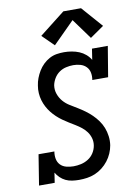

<svg xmlns="http://www.w3.org/2000/svg" viewBox="-104 -1047 809 1123"><g transform="rotate(-10 300.0 -485.5)"><path d="M273 8Q273 8 273 8Q273 8 273 8Q252 8 231.5 5Q211 2 193.5 -6.5Q176 -15 162 -28.5Q148 -42 138 -59L129 0H36L65 -181H159Q155 -159 159 -137.5Q163 -116 177 -101.5Q191 -87 212 -81.5Q233 -76 255 -76Q277 -76 299.5 -81Q322 -86 342 -98.5Q362 -111 375 -131Q388 -151 392 -174Q396 -197 390 -218.5Q384 -240 371.5 -257Q359 -274 342.5 -287Q326 -300 308 -311Q290 -322 272 -333Q254 -344 236.5 -356.5Q219 -369 203.5 -383.5Q188 -398 175 -414.5Q162 -431 152 -450Q142 -469 136 -489.5Q130 -510 128.5 -532.5Q127 -555 131 -577Q134 -599 142 -620Q150 -641 162 -661Q174 -681 191 -697.5Q208 -714 228.5 -725Q249 -736 271 -739.5Q293 -743 315 -743Q338 -743 361 -739Q384 -735 404.5 -726.5Q425 -718 442 -703.5Q459 -689 470 -670L480 -735H574L544 -554H450Q454 -576 450 -597Q446 -618 432 -632.5Q418 -647 397.5 -653Q377 -659 355 -659Q334 -659 312 -654Q290 -649 271.5 -636Q253 -623 241 -603Q229 -583 225 -562Q221 -535 230 -510Q239 -485 255.5 -466Q272 -447 294 -433.5Q316 -420 337.5 -407Q359 -394 379.5 -379Q400 -364 418 -346.5Q436 -329 451 -308Q466 -287 475 -263.5Q484 -240 487.5 -213.5Q491 -187 487 -160Q483 -136 473 -113Q463 -90 447.5 -70Q432 -50 411.5 -34Q391 -18 368 -8.5Q345 1 321 4.5Q297 8 273 8ZM270 -792 201 -860 353 -979H458L567 -855L485 -798L397 -919Z"/></g></svg>

Font: Iosevka Slab MdExObl
Style: Regular
Weight: 500
Width: 7
Italic angle: -9°
Monospace: yes
Designer: Belleve Invis
Foundry: Belleve Invis
Version: Version 11.1.1; ttfautohint (v1.8.3)